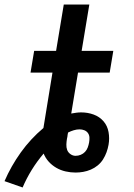

<svg xmlns="http://www.w3.org/2000/svg" viewBox="-73 -755 593 849"><path d="M27 74 -53 46Q-24 -21 19 -81Q62 -141 119 -189L159 -434H62L78 -530H175L209 -735H322L288 -530H428L412 -434H272L242 -253Q253 -255 264 -256.5Q275 -258 286 -258Q315 -258 341 -248.5Q367 -239 384.5 -219Q402 -199 407 -171Q412 -143 407 -115Q404 -98 398 -81.5Q392 -65 382.5 -50Q373 -35 359 -23.5Q345 -12 328.5 -5Q312 2 295 5Q278 8 261 8Q239 8 217 3Q195 -2 176 -13Q157 -24 142.5 -40Q128 -56 120 -76Q91 -42 67.5 -4Q44 34 27 74ZM261 -66Q273 -66 284 -70.5Q295 -75 303 -83.5Q311 -92 315 -103Q319 -114 321 -125Q323 -136 322.5 -147Q322 -158 316 -166.5Q310 -175 300 -179Q290 -183 279 -183Q266 -183 253 -179Q240 -175 228 -169L226 -159Q226 -155 225 -150.5Q224 -146 223 -141Q221 -129 220.5 -116Q220 -103 224 -92Q228 -81 238.5 -73.5Q249 -66 261 -66Z"/></svg>

Font: Iosevka Slab Oblique
Style: Bold
Weight: 700
Italic angle: -9°
Monospace: yes
Designer: Belleve Invis
Foundry: Belleve Invis
Version: Version 11.1.1; ttfautohint (v1.8.3)